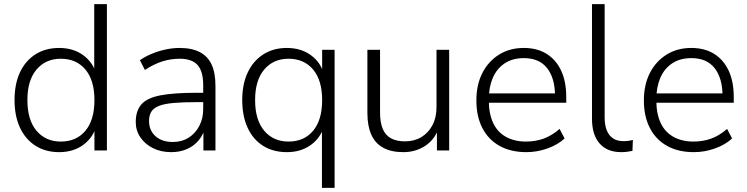

<svg xmlns="http://www.w3.org/2000/svg" viewBox="-20 -725 3599 925"><path d="M265 8Q200 8 151.5 -22.5Q103 -53 76.5 -109.5Q50 -166 50 -243Q50 -320 76 -376Q102 -432 150.5 -463Q199 -494 265 -494Q333 -494 381 -459Q429 -424 445 -365H434V-705H495V0H435V-121H445Q429 -62 381 -27Q333 8 265 8ZM273 -43Q348 -43 391.5 -95Q435 -147 435 -243Q435 -338 391.5 -390Q348 -442 273 -442Q200 -442 156 -390Q112 -338 112 -243Q112 -147 156 -95Q200 -43 273 -43Z M805 8Q756 8 717.5 -11Q679 -30 656.5 -63Q634 -96 634 -137Q634 -191 661 -222Q688 -253 752 -265.5Q816 -278 928 -278H971V-233H929Q862 -233 816.5 -229Q771 -225 745 -214.5Q719 -204 708.5 -186Q698 -168 698 -142Q698 -97 729 -69Q760 -41 813 -41Q856 -41 888.5 -61.5Q921 -82 940 -118Q959 -154 959 -200V-314Q959 -381 932 -411.5Q905 -442 846 -442Q802 -442 761.5 -429Q721 -416 678 -388L654 -435Q680 -453 711.5 -466Q743 -479 777.5 -486.5Q812 -494 845 -494Q904 -494 942.5 -474Q981 -454 999.5 -414Q1018 -374 1018 -311V0H960V-117H970Q961 -78 938 -50Q915 -22 881 -7Q847 8 805 8Z M1531 180V-120H1542Q1526 -62 1478 -27Q1430 8 1362 8Q1296 8 1247.5 -22.5Q1199 -53 1173 -109.5Q1147 -166 1147 -243Q1147 -320 1173.5 -376Q1200 -432 1248.5 -463Q1297 -494 1362 -494Q1430 -494 1478 -459Q1526 -424 1542 -364H1532V-485H1592V180ZM1370 -43Q1445 -43 1488.5 -95Q1532 -147 1532 -243Q1532 -338 1488.5 -390Q1445 -442 1370 -442Q1297 -442 1253 -390Q1209 -338 1209 -243Q1209 -147 1253 -95Q1297 -43 1370 -43Z M1923 8Q1865 8 1826.5 -13Q1788 -34 1769 -76Q1750 -118 1750 -180V-485H1811V-183Q1811 -136 1823.5 -105Q1836 -74 1863 -59Q1890 -44 1931 -44Q1976 -44 2010 -64.5Q2044 -85 2063.5 -122Q2083 -159 2083 -209V-485H2144V0H2085V-117H2097Q2078 -56 2031 -24Q1984 8 1923 8Z M2516 8Q2441 8 2387 -22Q2333 -52 2304 -108Q2275 -164 2275 -241Q2275 -317 2304 -373.5Q2333 -430 2384.5 -462Q2436 -494 2503 -494Q2568 -494 2613.5 -465.5Q2659 -437 2683.5 -384.5Q2708 -332 2708 -258V-230H2319V-275H2670L2654 -262Q2654 -348 2616 -396.5Q2578 -445 2504 -445Q2449 -445 2411 -419.5Q2373 -394 2354 -349.5Q2335 -305 2335 -247V-242Q2335 -178 2355.5 -133.5Q2376 -89 2417 -66Q2458 -43 2514 -43Q2559 -43 2598.5 -57Q2638 -71 2676 -104L2700 -58Q2668 -28 2618 -10Q2568 8 2516 8Z M2973 8Q2905 8 2868.5 -34Q2832 -76 2832 -153V-705H2893V-160Q2893 -122 2903.5 -96.5Q2914 -71 2934 -58Q2954 -45 2983 -45Q2996 -45 3007.5 -46.5Q3019 -48 3029 -51L3027 2Q3012 5 2999 6.5Q2986 8 2973 8Z M3323 8Q3248 8 3194 -22Q3140 -52 3111 -108Q3082 -164 3082 -241Q3082 -317 3111 -373.5Q3140 -430 3191.5 -462Q3243 -494 3310 -494Q3375 -494 3420.5 -465.5Q3466 -437 3490.5 -384.5Q3515 -332 3515 -258V-230H3126V-275H3477L3461 -262Q3461 -348 3423 -396.5Q3385 -445 3311 -445Q3256 -445 3218 -419.5Q3180 -394 3161 -349.5Q3142 -305 3142 -247V-242Q3142 -178 3162.5 -133.5Q3183 -89 3224 -66Q3265 -43 3321 -43Q3366 -43 3405.5 -57Q3445 -71 3483 -104L3507 -58Q3475 -28 3425 -10Q3375 8 3323 8Z"/></svg>

Font: Nunito Sans 12pt ExtraLight 12pt Light
Style: Regular
Weight: 300
Version: Version 3.101;gftools[0.9.27]